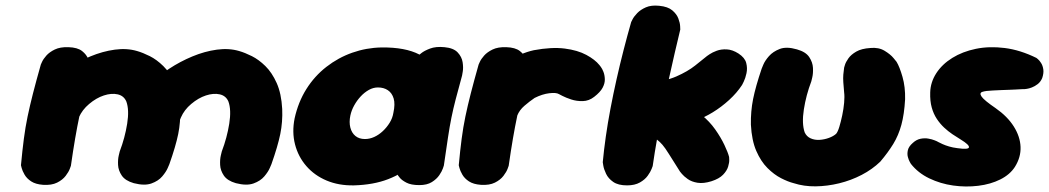

<svg xmlns="http://www.w3.org/2000/svg" viewBox="-20 -671 3802 696"><path d="M465 -7Q434 -16 421.5 -34.5Q409 -53 408 -73Q407 -93 410.5 -107.5Q414 -122 414 -122Q433 -172 441 -222.5Q449 -273 438 -303Q429 -324 406.5 -329Q384 -334 356.5 -325Q329 -316 303 -294Q278 -273 266 -245.5Q254 -218 249 -192Q244 -166 239 -150Q233 -129 231 -119Q229 -109 228 -103Q227 -97 223 -86Q223 -86 221 -77.5Q219 -69 211.5 -57.5Q204 -46 188 -37Q172 -28 144 -26Q122 -25 107 -37.5Q92 -50 84.5 -62.5Q77 -75 77 -75Q70 -87 70.5 -99.5Q71 -112 76 -131.5Q81 -151 85 -183Q87 -223 90.5 -248Q94 -273 101.5 -291Q109 -309 121.5 -326.5Q134 -344 155 -368Q184 -396 223.5 -422Q263 -448 307.5 -466.5Q352 -485 396 -491Q440 -497 477 -486Q498 -480 523 -467.5Q548 -455 572 -431.5Q596 -408 613 -370Q630 -332 633 -276Q635 -229 626 -185Q617 -141 594 -76Q594 -76 588 -62Q582 -48 568 -31.5Q554 -15 529 -6Q504 3 465 -7ZM136 -1Q109 -3 93 -13.5Q77 -24 69 -38Q61 -52 58.5 -62Q56 -72 56 -72Q61 -126 66.5 -168Q72 -210 80 -248.5Q88 -287 99.5 -332Q111 -377 128 -437Q128 -437 132.5 -447Q137 -457 148 -469.5Q159 -482 178.5 -491.5Q198 -501 228 -500Q261 -499 277.5 -486Q294 -473 300 -456.5Q306 -440 306.5 -427.5Q307 -415 307 -415Q295 -367 285.5 -328Q276 -289 268 -251Q260 -213 252.5 -169.5Q245 -126 237 -70Q237 -70 233 -59Q229 -48 218 -33.5Q207 -19 187 -9Q167 1 136 -1ZM835 -7Q804 -16 791.5 -34.5Q779 -53 778 -73Q777 -93 780.5 -107.5Q784 -122 784 -122Q803 -172 811 -222.5Q819 -273 808 -303Q799 -324 776.5 -329Q754 -334 726.5 -325Q699 -316 673 -294Q648 -273 636 -245.5Q624 -218 619 -192Q614 -166 609 -150Q603 -129 601 -119Q599 -109 598 -103Q597 -97 593 -86Q593 -86 591 -77.5Q589 -69 581.5 -57.5Q574 -46 558 -37Q542 -28 514 -26Q492 -25 477 -37.5Q462 -50 454.5 -62.5Q447 -75 447 -75Q440 -87 440.5 -99.5Q441 -112 446 -131.5Q451 -151 455 -183Q457 -223 460.5 -248Q464 -273 471.5 -291Q479 -309 491.5 -326.5Q504 -344 525 -368Q554 -396 593.5 -422Q633 -448 677.5 -466.5Q722 -485 766 -491Q810 -497 847 -486Q868 -480 893 -467.5Q918 -455 942 -431.5Q966 -408 983 -370Q1000 -332 1003 -276Q1005 -229 996 -185Q987 -141 964 -76Q964 -76 958 -62Q952 -48 938 -31.5Q924 -15 899 -6Q874 3 835 -7Z M1263 1Q1208 2 1164 -16.5Q1120 -35 1090.5 -69Q1061 -103 1049.5 -147.5Q1038 -192 1048 -242Q1061 -301 1090.5 -348Q1120 -395 1163 -428.5Q1206 -462 1257 -480Q1308 -498 1363 -499Q1449 -500 1500 -473.5Q1551 -447 1568 -391.5Q1585 -336 1568 -250Q1558 -200 1536 -155.5Q1514 -111 1477 -76.5Q1440 -42 1387 -21.5Q1334 -1 1263 1ZM1303 -167Q1320 -167 1336.5 -174.5Q1353 -182 1367.5 -195.5Q1382 -209 1392.5 -226Q1403 -243 1406 -262Q1413 -294 1407 -314Q1401 -334 1386 -344Q1371 -354 1350 -354Q1333 -354 1317 -345Q1301 -336 1287.5 -321.5Q1274 -307 1264 -289Q1254 -271 1250 -252Q1245 -228 1250 -208.5Q1255 -189 1268.5 -178Q1282 -167 1303 -167ZM1500 0Q1470 0 1453 -9Q1436 -18 1429 -27Q1422 -36 1422 -36Q1429 -109 1437.5 -177.5Q1446 -246 1459.5 -318Q1473 -390 1497 -470Q1497 -470 1507.5 -478.5Q1518 -487 1539 -495Q1560 -503 1591 -500Q1624 -497 1639 -481Q1654 -465 1657 -445.5Q1660 -426 1657.5 -411.5Q1655 -397 1655 -397Q1641 -346 1632 -311.5Q1623 -277 1616.5 -245Q1610 -213 1604 -173Q1598 -133 1589 -71Q1589 -71 1585.5 -60.5Q1582 -50 1572.5 -36Q1563 -22 1545.5 -11Q1528 0 1500 0Z M1718 -40Q1698 -38 1687.5 -49Q1677 -60 1673.5 -76.5Q1670 -93 1670.5 -110Q1671 -127 1673 -139Q1675 -151 1675 -151Q1674 -184 1675.5 -203Q1677 -222 1679.5 -232.5Q1682 -243 1685 -250Q1688 -257 1690 -266Q1706 -325 1740.5 -371.5Q1775 -418 1820.5 -448Q1866 -478 1915 -489Q1980 -501 2027 -495Q2074 -489 2105.5 -472Q2137 -455 2153 -435Q2153 -435 2158 -428.5Q2163 -422 2167.5 -410.5Q2172 -399 2172.5 -384Q2173 -369 2164.5 -353Q2156 -337 2134 -320Q2115 -305 2092.5 -304.5Q2070 -304 2050.5 -310.5Q2031 -317 2018.5 -323.5Q2006 -330 2006 -330Q1996 -336 1971 -333Q1946 -330 1918 -316Q1899 -303 1881 -287.5Q1863 -272 1855 -252Q1849 -231 1843.5 -212Q1838 -193 1833 -175Q1828 -157 1824 -137Q1820 -117 1817 -93Q1817 -93 1807.5 -81Q1798 -69 1776.5 -56.5Q1755 -44 1718 -40ZM1723 -1Q1696 -3 1680 -13.5Q1664 -24 1656 -38Q1648 -52 1645.5 -62Q1643 -72 1643 -72Q1648 -126 1653.5 -168Q1659 -210 1667 -248.5Q1675 -287 1686.5 -332Q1698 -377 1715 -437Q1715 -437 1719.5 -447Q1724 -457 1735 -469.5Q1746 -482 1765.5 -491.5Q1785 -501 1815 -500Q1848 -499 1864.5 -486Q1881 -473 1887 -456.5Q1893 -440 1893.5 -427.5Q1894 -415 1894 -415Q1882 -367 1872.5 -328Q1863 -289 1855 -251Q1847 -213 1839.5 -169.5Q1832 -126 1824 -70Q1824 -70 1820 -59Q1816 -48 1805 -33.5Q1794 -19 1774 -9Q1754 1 1723 -1Z M2559 -14Q2530 -5 2508.5 -8.5Q2487 -12 2473 -22Q2459 -32 2452 -40.5Q2445 -49 2445 -49Q2419 -90 2405 -112.5Q2391 -135 2381.5 -146Q2372 -157 2362 -164.5Q2352 -172 2334 -182L2333 -372Q2391 -376 2432 -394Q2473 -412 2500 -433.5Q2527 -455 2543 -468Q2543 -468 2552.5 -474.5Q2562 -481 2578 -487Q2594 -493 2614.5 -492Q2635 -491 2657 -477Q2680 -462 2685 -443Q2690 -424 2686 -405.5Q2682 -387 2676 -375Q2670 -363 2670 -363Q2651 -334 2623 -308.5Q2595 -283 2564 -264Q2533 -245 2503.5 -235Q2474 -225 2451 -226L2460 -285Q2495 -277 2523.5 -254Q2552 -231 2572.5 -202Q2593 -173 2606 -145.5Q2619 -118 2623 -102Q2623 -102 2623.5 -92Q2624 -82 2619.5 -67Q2615 -52 2601 -37.5Q2587 -23 2559 -14ZM2253 1Q2221 1 2203 -11.5Q2185 -24 2177 -41Q2169 -58 2167 -70.5Q2165 -83 2165 -83Q2169 -126 2176 -175.5Q2183 -225 2193 -277.5Q2203 -330 2215 -383.5Q2227 -437 2240.5 -489.5Q2254 -542 2268 -591Q2268 -591 2273 -601Q2278 -611 2290 -623.5Q2302 -636 2321.5 -644.5Q2341 -653 2370 -650Q2401 -647 2417 -633.5Q2433 -620 2439 -604Q2445 -588 2445.5 -576Q2446 -564 2446 -564Q2437 -526 2426 -479.5Q2415 -433 2404 -382Q2393 -331 2382.5 -277.5Q2372 -224 2362.5 -171Q2353 -118 2346 -69Q2346 -69 2342 -58.5Q2338 -48 2328 -34Q2318 -20 2299.5 -9.5Q2281 1 2253 1Z M2857 -7Q2837 -12 2811.5 -25Q2786 -38 2762 -62Q2738 -86 2721.5 -124Q2705 -162 2702 -219Q2701 -267 2710 -312Q2719 -357 2741 -422Q2741 -422 2747 -436.5Q2753 -451 2767.5 -467.5Q2782 -484 2806.5 -493.5Q2831 -503 2869 -492Q2901 -483 2913.5 -464Q2926 -445 2927 -425Q2928 -405 2924.5 -390.5Q2921 -376 2921 -376Q2902 -326 2894 -274.5Q2886 -223 2897 -191Q2904 -176 2918.5 -169.5Q2933 -163 2950.5 -164Q2968 -165 2984.5 -171Q3001 -177 3011 -186Q3017 -193 3022.5 -211Q3028 -229 3033 -252.5Q3038 -276 3040 -298.5Q3042 -321 3040 -336Q3038 -358 3037 -373Q3036 -388 3037 -400.5Q3038 -413 3040 -426Q3040 -426 3043 -436Q3046 -446 3055.5 -459.5Q3065 -473 3084 -484Q3103 -495 3135 -497Q3165 -500 3186.5 -487Q3208 -474 3219 -460.5Q3230 -447 3230 -447Q3241 -429 3251.5 -392.5Q3262 -356 3261 -311Q3258 -257 3247.5 -218.5Q3237 -180 3218 -149Q3199 -118 3171 -85Q3142 -57 3103.5 -37Q3065 -17 3022 -6.5Q2979 4 2936.5 4.5Q2894 5 2857 -7Z M3450 -134Q3491 -128 3492.5 -137Q3494 -146 3463 -165Q3448 -174 3432.5 -184.5Q3417 -195 3402.5 -208.5Q3388 -222 3376 -240Q3364 -258 3357.5 -281.5Q3351 -305 3352 -336Q3353 -373 3374 -405.5Q3395 -438 3432 -461Q3469 -484 3517.5 -494Q3566 -504 3622 -497Q3678 -490 3737 -461Q3737 -461 3742.5 -456.5Q3748 -452 3754 -442.5Q3760 -433 3762 -419.5Q3764 -406 3758 -388Q3752 -374 3741.5 -366Q3731 -358 3720.5 -354Q3710 -350 3702.5 -349Q3695 -348 3695 -348Q3695 -348 3691 -348Q3687 -348 3679.5 -347.5Q3672 -347 3662 -346.5Q3652 -346 3639 -345.5Q3626 -345 3610.5 -344.5Q3595 -344 3579 -343Q3553 -342 3541 -338Q3529 -334 3538.5 -320.5Q3548 -307 3589 -279Q3632 -249 3655 -212.5Q3678 -176 3679.5 -138.5Q3681 -101 3659 -66Q3641 -38 3606 -20.5Q3571 -3 3526 2.5Q3481 8 3435 1.5Q3389 -5 3348.5 -24.5Q3308 -44 3282 -77Q3282 -77 3278 -84Q3274 -91 3271 -102Q3268 -113 3271 -126.5Q3274 -140 3289 -153Q3302 -165 3317 -168Q3332 -171 3345.5 -168.5Q3359 -166 3367.5 -162.5Q3376 -159 3376 -159Q3376 -159 3381.5 -156Q3387 -153 3397 -148.5Q3407 -144 3420.5 -140Q3434 -136 3450 -134Z"/></svg>

Font: Sour Gummy Black
Style: Italic
Weight: 900
Italic angle: -11.3°
Designer: Stefie Justprince
Foundry: Eifetstype
Version: Version 1.000